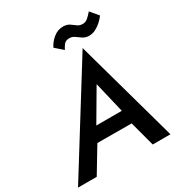

<svg xmlns="http://www.w3.org/2000/svg" viewBox="-239 -1060 1118 1200"><g transform="rotate(-30 320.5 -460.0)"><path d="M276 -834Q291 -867 323.5 -893.5Q356 -920 396 -919Q423 -918 440 -906Q457 -894 473 -882Q489 -870 513 -871Q532 -872 548.5 -886.5Q565 -901 581 -920L629 -863Q616 -845 597 -827.5Q578 -810 554.5 -798Q531 -786 504 -787Q480 -788 462 -800.5Q444 -813 427 -825Q410 -837 388 -836Q362 -835 349.5 -817Q337 -799 331 -786ZM511 0 463 -180 216 -181 107 0H-28L433 -741L639 0ZM396 -502 265 -279H449Z"/></g></svg>

Font: Jost* Medium
Style: Italic
Weight: 500
Italic angle: -10°
Version: Version 3.7